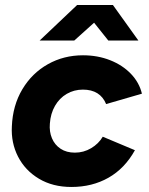

<svg xmlns="http://www.w3.org/2000/svg" viewBox="-20 -732 593 764"><path d="M27.2 -229.4Q30.6 -312.4 68.9 -376.7Q107.2 -440.9 170.5 -476.5Q233.7 -512 310.2 -512Q368.8 -512 418.3 -492.4Q467.7 -472.9 501 -438.2Q534.3 -403.4 544.7 -359.2L402.3 -317.9Q390.6 -346.4 367.5 -360.9Q344.3 -375.4 309.9 -375.4Q274.7 -375.4 245.6 -358.5Q216.6 -341.6 198.9 -310.9Q181.2 -280.3 178.4 -240.2Q175.6 -207.9 186.8 -181.7Q197.9 -155.4 221.2 -140Q244.5 -124.6 278 -124.6Q312.8 -124.6 342.6 -142.3Q372.4 -159.9 388.9 -188L516.9 -134.3Q476.7 -61.8 411.8 -24.9Q347 12 264 12Q189.8 12 134.9 -20.9Q79.9 -53.8 51.7 -108.9Q23.6 -164 27.2 -229.4ZM286.8 -712H428.4V-708.1L275.6 -570.8H137.8ZM301.1 -708.4 301.7 -712H429.4L530.6 -570.8H410.9Z"/></svg>

Font: Oak Sans Light Italic
Style: Regular
Weight: 400
Italic angle: -9.5°
Foundry: Erik Kennedy, Walven
Version: Version 1.000;Glyphs 3.1.2 (3151)